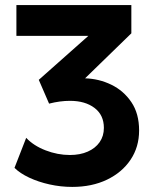

<svg xmlns="http://www.w3.org/2000/svg" viewBox="-20 -720 624 755"><path d="M264 15Q218.5 15 174.8 5.2Q131 -4.5 94.8 -21.5Q58.5 -38.5 37 -60L83 -178Q112 -147 159.2 -128.8Q206.5 -110.5 255 -110.5Q295 -110.5 325 -123.8Q355 -137 371.8 -161Q388.5 -185 388.5 -217Q388.5 -267.5 351.8 -295.5Q315 -323.5 255 -323.5Q236 -323.5 215.2 -320.8Q194.5 -318 173 -312.5L132.5 -406L327.5 -579H44.5V-700H496.5V-589L314.5 -412Q369 -410.5 417.5 -387Q466 -363.5 496.5 -318.5Q527 -273.5 527 -207Q527 -142 493.5 -92Q460 -42 400.8 -13.5Q341.5 15 264 15Z"/></svg>

Font: Geologica SemiBold
Style: Regular
Weight: 600
Designer: Sindre Bremnes, Frode Helland
Foundry: Monokrom Skriftforlag AS
Version: Version 1.010;gftools[0.9.28]